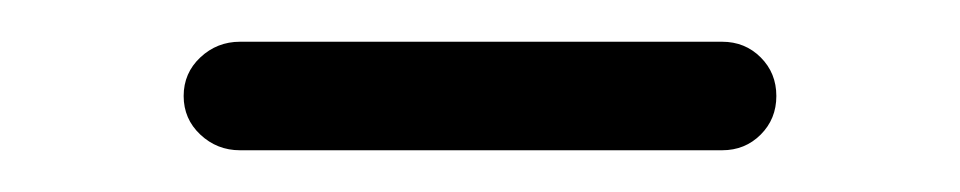

<svg xmlns="http://www.w3.org/2000/svg" viewBox="-20 -312 460 92"><path d="M95 -240Q84 -240 76 -247.5Q68 -255 68 -266Q68 -277 76 -284.5Q84 -292 95 -292H326Q337 -292 344.5 -284.5Q352 -277 352 -266Q352 -255 344.5 -247.5Q337 -240 326 -240Z"/></svg>

Font: Nunito ExtraLight Light
Style: Regular
Weight: 300
Version: Version 3.602